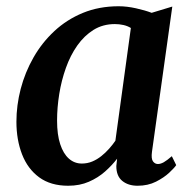

<svg xmlns="http://www.w3.org/2000/svg" viewBox="-20 -584 613 614"><path d="M466 -98.5Q463 -76.5 469.2 -68Q475.5 -59.5 485 -59.5Q493.5 -59.5 503.8 -65.2Q514 -71 529.5 -84.5L543.5 -56Q538.5 -48 521.5 -32Q504.5 -16 478.8 -3Q453 10 420 10Q390 10 371 -5.5Q352 -21 352 -53L354.5 -76.5Q338.5 -55.5 316 -35.5Q293.5 -15.5 264.2 -2.8Q235 10 198 10Q142 10 105.2 -17Q68.5 -44 50.5 -90.5Q32.5 -137 32.5 -194.5Q32.5 -247 46.2 -299.8Q60 -352.5 87 -400Q114 -447.5 153.8 -484.5Q193.5 -521.5 245.2 -542.8Q297 -564 359.5 -564Q385.5 -564 414.8 -557.5Q444 -551 465 -543L531 -563ZM398.5 -494.5Q388 -501 374.8 -504Q361.5 -507 347.5 -507Q309 -507 279.2 -488.5Q249.5 -470 227.2 -438.5Q205 -407 190.8 -367Q176.5 -327 169.5 -283.5Q162.5 -240 162.5 -198.5Q162.5 -153.5 172.5 -123Q182.5 -92.5 200.2 -76.8Q218 -61 241.5 -61Q259.5 -61 275 -67.5Q290.5 -74 304 -84.8Q317.5 -95.5 329 -108.5Q340.5 -121.5 349 -134Z"/></svg>

Font: Merriweather 28pt SemiBold
Style: Italic
Weight: 600
Italic angle: -7.8°
Version: Version 2.101